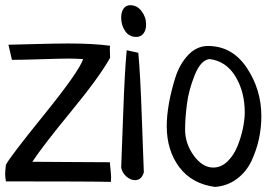

<svg xmlns="http://www.w3.org/2000/svg" viewBox="-20 -697 1073 745"><path d="M26.4 -464.8 12.7 -523.4Q25.4 -523.4 111.3 -525.9Q197.3 -528.3 246.1 -528.3Q341.8 -528.3 407.2 -519.5Q406.2 -514.6 406.2 -505.9Q406.2 -502.9 406.7 -492.7Q407.2 -482.4 407.2 -472.7Q365.2 -397.5 256.3 -265.1Q147.5 -132.8 105.5 -69.3Q137.7 -69.3 238.3 -68.4Q338.9 -67.4 406.2 -67.4Q407.2 -58.6 408.2 -46.4Q409.2 -34.2 410.2 -25.4Q411.1 -16.6 411.1 -8.8Q411.1 2 410.2 8.8Q351.6 6.8 2.9 6.8Q0 -10.7 0 -21.5Q0 -31.2 2.9 -57.6Q17.6 -86.9 151.9 -252.9Q286.1 -418.9 302.7 -467.8Q269.5 -469.7 247.1 -469.7Q216.8 -469.7 142.6 -467.3Q68.4 -464.8 26.4 -464.8Z M471.7 -502 516.6 -492.2Q524.4 -412.1 530.3 -240.7Q536.1 -69.3 538.1 -28.3Q529.3 2 503.9 2Q486.3 2 470.2 -12.2Q454.1 -26.4 450.2 -46.9Q452.1 -86.9 458 -255.4Q463.9 -423.8 471.7 -502ZM485.4 -676.8Q511.7 -676.8 529.3 -653.8Q546.9 -630.9 546.9 -601.6Q546.9 -580.1 536.6 -566.9Q526.4 -553.7 508.8 -553.7Q481.4 -553.7 465.8 -576.2Q450.2 -598.6 450.2 -628.9Q450.2 -650.4 459.5 -663.6Q468.8 -676.8 485.4 -676.8Z M627 -208Q627 -247.1 635.3 -294.9Q643.6 -342.8 660.2 -395.5Q676.8 -448.2 710 -483.4Q743.2 -518.6 787.1 -518.6Q880.9 -518.6 937.5 -434.1Q994.1 -349.6 994.1 -246.1Q994.1 -202.1 984.9 -158.7Q975.6 -115.2 956.1 -73.2Q936.5 -31.2 899.9 -3.4Q863.3 24.4 814.5 28.3Q724.6 16.6 675.8 -48.3Q627 -113.3 627 -208ZM793 -467.8Q758.8 -463.9 735.4 -405.3Q711.9 -346.7 705.1 -291.5Q698.2 -236.3 698.2 -194.3Q698.2 -139.6 731.9 -93.3Q765.6 -46.9 807.6 -46.9Q837.9 -46.9 862.3 -70.3Q886.7 -93.8 900.9 -128.4Q915 -163.1 922.4 -198.2Q929.7 -233.4 929.7 -260.7Q929.7 -340.8 893.6 -400.4Q857.4 -460 793 -467.8Z"/></svg>

Font: Neucha
Style: Regular
Weight: 400
Designer: Jovanny Lemonad
Foundry: Jovanny Lemonad
Version: Version 001.001